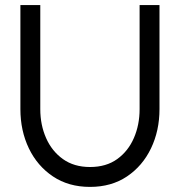

<svg xmlns="http://www.w3.org/2000/svg" viewBox="-20 -720 706 753"><path d="M333 13Q249 13 187.8 -28Q126.5 -69 93.2 -138.2Q60 -207.5 60 -292V-700H138V-292Q138 -230 160.8 -178.5Q183.5 -127 227 -96Q270.5 -65 333 -65Q396.5 -65 439.8 -96.2Q483 -127.5 505.2 -179Q527.5 -230.5 527.5 -292V-700H605.5V-292Q605.5 -207.5 572.2 -138.2Q539 -69 478 -28Q417 13 333 13Z"/></svg>

Font: Urbanist
Style: Regular
Weight: 400
Designer: Corey Hu
Foundry: Corey Hu
Version: Version 1.330; ttfautohint (v1.8.4.7-5d5b)